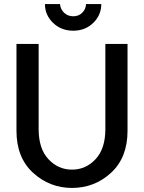

<svg xmlns="http://www.w3.org/2000/svg" viewBox="-20 -917 708 944"><path d="M61 -701H170V-282Q170 -186 218 -134.5Q266 -83 334 -83Q402 -83 450 -134.5Q498 -186 498 -282V-701H607V-274Q607 -142 526 -67.5Q445 7 334 7Q224 7 142.5 -67.5Q61 -142 61 -274ZM201 -897H275Q277 -872 295 -854.5Q313 -837 340 -837Q367 -837 384.5 -854.5Q402 -872 403 -897H478Q478 -843 438.5 -804.5Q399 -766 340 -766Q281 -766 241 -804.5Q201 -843 201 -897Z"/></svg>

Font: LT Superior Semi-bold
Style: Regular
Weight: 600
Designer: Daniel Lyons
Foundry: LyonsType
Version: Version 1.0